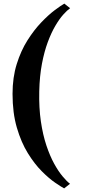

<svg xmlns="http://www.w3.org/2000/svg" viewBox="-20 -854 473 1064"><path d="M49.5 -334Q49.5 -425 72.8 -499.2Q96 -573.5 132.5 -631Q169 -688.5 209 -730.2Q249 -772 283.5 -797.8Q318 -823.5 336.5 -834L368.5 -808.5Q352 -797 330.5 -773Q309 -749 286.8 -711.2Q264.5 -673.5 245 -621.2Q225.5 -569 212.5 -501Q199.5 -433 197.5 -348Q195.5 -256 206.5 -181.2Q217.5 -106.5 237 -48.2Q256.5 10 280 52.8Q303.5 95.5 326.8 123.2Q350 151 368 164.5L335.5 190Q319.5 181.5 285.8 158.5Q252 135.5 211.8 95.2Q171.5 55 134.5 -4.8Q97.5 -64.5 73.5 -146.2Q49.5 -228 49.5 -334Z"/></svg>

Font: Merriweather 96pt ExtraBold
Style: Regular
Weight: 800
Version: Version 2.100